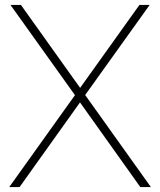

<svg xmlns="http://www.w3.org/2000/svg" viewBox="-20 -760 651 780"><path d="M17.5 0 284.5 -373.5 22.5 -740H65L305.5 -403L546.5 -740H588L326 -374L593 0H550L305 -344L59.5 0Z"/></svg>

Font: Encode Sans Th
Style: Regular
Weight: 100
Designer: Multiple Designers
Foundry: Impallari Type
Version: Version 3.002; ttfautohint (v1.8.3) -l 8 -r 50 -G 200 -x 14 